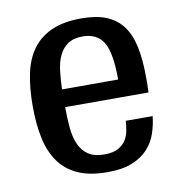

<svg xmlns="http://www.w3.org/2000/svg" viewBox="-65 -570 601 640"><g transform="rotate(-10 236.0 -250.0)"><path d="M249 10Q189 10 149 -8Q109 -26 85 -60Q61 -94 51 -142Q41 -190 41 -250Q41 -310 51 -358.5Q61 -407 85.5 -440.5Q110 -474 150.5 -492Q191 -510 251 -510Q302 -510 336 -496Q370 -482 391 -453.5Q412 -425 421 -381.5Q430 -338 430 -279Q430 -267 430 -254.5Q430 -242 429 -228H147Q147 -191 150 -158.5Q153 -126 163.5 -102Q174 -78 194 -64Q214 -50 249 -50Q278 -50 295.5 -59.5Q313 -69 322 -83.5Q331 -98 334 -115Q337 -132 338 -148H429Q426 -119 416.5 -90.5Q407 -62 386.5 -39.5Q366 -17 333 -3.5Q300 10 249 10ZM245 -450Q214 -450 195 -437Q176 -424 165.5 -402Q155 -380 151.5 -350.5Q148 -321 147 -288H337Q337 -378 315.5 -414Q294 -450 245 -450Z"/></g></svg>

Font: Hermeneus One
Style: Regular
Weight: 400
Designer: Rodrigo Fuenzalida, Pablo Impallari
Foundry: Pablo Impallari, Rodrigo Fuenzalida
Version: Version 1.002; ttfautohint (v0.93) -l 8 -r 50 -G 200 -x 14 -